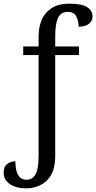

<svg xmlns="http://www.w3.org/2000/svg" viewBox="-27 -790 526 1050"><path d="M114 240Q62 240 27.5 217Q-7 194 -7 153Q-7 121 13 106.5Q33 92 57 92Q57 141 72 167Q87 193 119 193Q151 193 167.5 163Q184 133 184 69V-489H100V-536H184V-586Q184 -676 228 -723Q272 -770 351 -770Q422 -770 450.5 -750.5Q479 -731 479 -700Q479 -674 458.5 -659Q438 -644 403 -644Q403 -674 390.5 -699.5Q378 -725 344 -725Q305 -725 290 -691.5Q275 -658 275 -595V-536H405V-489H275V62Q275 154 229.5 197Q184 240 114 240Z"/></svg>

Font: Noto Serif SemiCondensed
Style: Regular
Weight: 400
Width: 4
Designer: Monotype Design Team
Foundry: Monotype Imaging Inc.
Version: Version 2.013